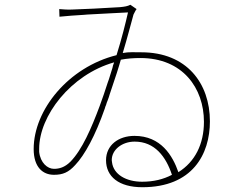

<svg xmlns="http://www.w3.org/2000/svg" viewBox="-20 -759 1040 804"><path d="M859 -251C859 -410 762 -540 572 -540C546 -540 519 -542 494 -537C514 -603 528 -659 539 -698C544 -707 547 -715 552 -721L526 -739C514 -733 503 -731 482 -729C424 -725 318 -720 281 -719C262 -718 241 -720 228 -721L229 -689C259 -692 296 -695 333 -697L344 -698C412 -702 480 -705 516 -707C506 -663 490 -598 468 -528C267 -478 121 -299 121 -135C121 -59 159 -27 206 -27C243 -27 267 -37 295 -68C334 -109 379 -190 419 -305C420 -310 422 -315 424 -319L427 -329L431 -339C432 -343 434 -348 436 -353L439 -363L442 -372C450 -396 458 -420 466 -444L469 -453C475 -472 481 -491 486 -509C512 -514 540 -516 568 -516C745 -516 834 -390 834 -249C834 -155 796 -81 727 -38C703 -107 654 -190 543 -190C477 -190 424 -152 424 -88C424 -20 477 25 576 25C786 25 859 -113 859 -251ZM144 -136C144 -273 275 -446 458 -498C456 -493 455 -489 453 -484L451 -475C446 -459 441 -443 436 -427L431 -413C420 -379 409 -346 397 -314C363 -223 324 -132 275 -82C251 -58 228 -52 206 -52C179 -52 149 -77 144 -123V-134V-136ZM448 -89C448 -132 491 -166 544 -166C628 -166 675 -103 700 -27C664 -8 623 2 575 2C509 2 455 -28 449 -80L448 -88V-89Z"/></svg>

Font: Glow Sans SC Normal Thin
Style: Regular
Weight: 100
Designer: Ryoko NISHIZUKA (kana, bopomofo & ideographs); Paul D. Hunt (Latin, Greek & Cyrillic); Sandoll Communications, Soo-young
Version: Version 0.93